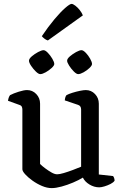

<svg xmlns="http://www.w3.org/2000/svg" viewBox="-20 -963 633 987"><path d="M246 4Q222 4 196 -7Q170 -18 147 -34.5Q124 -51 109.5 -67Q95 -83 95 -93V-400Q95 -408 92 -414.5Q89 -421 79 -424L21 -445Q23 -457 26 -464Q29 -471 32 -474Q49 -483 76 -491.5Q103 -500 119 -500Q147 -500 166.5 -479.5Q186 -459 186 -430V-120Q196 -110 212 -98Q228 -86 244.5 -76.5Q261 -67 274 -67Q286 -67 308 -73.5Q330 -80 354 -89Q378 -98 397 -106V-400Q397 -419 381 -424L313 -447Q315 -467 322 -474Q333 -480 352 -486Q371 -492 390.5 -496Q410 -500 421 -500Q449 -500 468.5 -479.5Q488 -459 488 -430V-66L561 -58Q564 -55 566.5 -48.5Q569 -42 569 -34Q563 -25 548.5 -17.5Q534 -10 517.5 -5Q501 0 490 0Q464 0 440 -14.5Q416 -29 406 -50Q385 -37 355.5 -24.5Q326 -12 296.5 -4Q267 4 246 4ZM382 -582Q373 -582 359.5 -595.5Q346 -609 335.5 -625.5Q325 -642 325 -651Q325 -661 339.5 -673.5Q354 -686 371.5 -695.5Q389 -705 399 -705Q408 -705 421 -691.5Q434 -678 443.5 -661Q453 -644 453 -634Q453 -626 440 -613.5Q427 -601 410 -591.5Q393 -582 382 -582ZM187 -582Q178 -582 164.5 -595Q151 -608 140 -624.5Q129 -641 129 -651Q129 -661 143.5 -673.5Q158 -686 176 -695.5Q194 -705 204 -705Q213 -705 226 -691.5Q239 -678 249 -661Q259 -644 259 -634Q259 -626 245.5 -613.5Q232 -601 215 -591.5Q198 -582 187 -582ZM226 -755Q216 -758 207.5 -765Q199 -772 195 -777Q228 -826 259.5 -863.5Q291 -901 315 -922Q339 -943 348 -943Q355 -943 367 -934Q379 -925 390 -911Q401 -897 406 -884Z"/></svg>

Font: Texturina
Style: Regular
Weight: 400
Designer: Guillermo Torres Carreño
Foundry: Omnibus-Type
Version: Version 1.002; ttfautohint (v1.8.3)